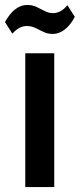

<svg xmlns="http://www.w3.org/2000/svg" viewBox="-37 -755 322 775"><path d="M182 -540V0H65V-540ZM-17 -666Q2 -700 24.5 -717.5Q47 -735 73 -735Q94 -735 110.5 -727Q127 -719 143.5 -710.5Q160 -702 177 -702Q192 -702 206.5 -709.5Q221 -717 235 -734L265 -687Q247 -653 224 -635.5Q201 -618 176 -618Q155 -618 138 -626.5Q121 -635 105 -642.5Q89 -650 71 -650Q56 -650 41.5 -642.5Q27 -635 13 -619Z"/></svg>

Font: Pathway Extreme Condensed SemiBold
Style: Regular
Weight: 600
Width: 3
Version: Version 1.001;gftools[0.9.26]